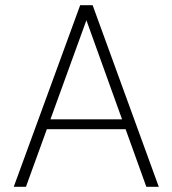

<svg xmlns="http://www.w3.org/2000/svg" viewBox="-20 -720 664 740"><path d="M33 0 289 -700H337L592 0H544L313 -642L80 0ZM142 -222 157 -260H468L483 -222Z"/></svg>

Font: DM Sans 17pt ExtraLight
Style: Regular
Weight: 250
Version: Version 4.004;gftools[0.9.30]